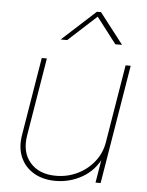

<svg xmlns="http://www.w3.org/2000/svg" viewBox="-53 -789 643 840"><g transform="rotate(5 268.0 -368.5)"><path d="M222.2 7.8Q166.5 7.8 126.5 -15.9Q86.4 -39.6 68.1 -81.8Q49.8 -124 59.1 -179.7L115.7 -522.5H138.2L81.5 -179.7Q69.3 -105.5 108.6 -60.1Q147.9 -14.6 222.2 -14.6Q272.9 -14.6 316.7 -35.9Q360.4 -57.1 389.9 -94.5Q419.4 -131.8 427.2 -179.7L483.9 -522.5H506.3L419.9 0H397.5L417 -117.2H422.9Q394.5 -54.7 339.6 -23.4Q284.7 7.8 222.2 7.8ZM219.7 -610.4H191.4L191.9 -611.3L338.4 -745.1H356.4L460 -611.3L459.5 -610.4H431.2L343.8 -724.1Z"/></g></svg>

Font: Inter 28pt Thin
Style: Italic
Weight: 250
Italic angle: -9.3988°
Designer: Rasmus Andersson
Foundry: rsms
Version: Version 4.001;git-66647c0bb